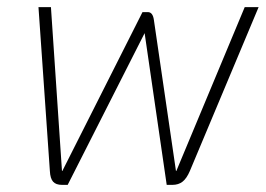

<svg xmlns="http://www.w3.org/2000/svg" viewBox="-20 -519 746 539"><path d="M120 -39 88 -499H123L154 -39H155L380 -485H395Q409 -485 412 -463L474 -39H475L667 -499H706L513 -39Q504 -18 492.5 -9Q481 0 464 0H448L386 -426L170 0H154Q137 0 129 -9Q121 -18 120 -39Z"/></svg>

Font: Bai Jamjuree ExtraLight
Style: Italic
Weight: 275
Italic angle: -10°
Version: Version 1.000; ttfautohint (v1.6)